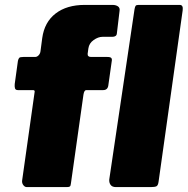

<svg xmlns="http://www.w3.org/2000/svg" viewBox="-20 -762 764 782"><path d="M417 -530Q430 -530 433.5 -525.5Q437 -521 435 -512L421 -413Q418 -395 400 -395H331Q323 -395 320 -377L269 -16Q268 -5 264.5 -2.5Q261 0 252 0H89Q81 0 75 -8Q69 -16 70 -26L121 -387Q123 -395 114 -395H53Q43 -395 41 -402.5Q39 -410 40 -420L53 -514Q55 -523 58.5 -526.5Q62 -530 75 -530H123Q131 -530 137.5 -537Q144 -544 145 -554L152 -607Q161 -672 206.5 -707Q252 -742 325 -742H438Q452 -742 460.5 -736Q469 -730 467 -718L456 -626Q455 -612 437 -612H397Q380 -612 361.5 -599Q343 -586 340 -565L337 -543Q336 -530 351 -530H417ZM626 -23Q624 -7 617.5 -3.5Q611 0 594 0H452Q437 0 430.5 -9Q424 -18 425 -31L528 -725Q530 -736 533 -739Q536 -742 545 -742H712Q727 -742 724 -720Z"/></svg>

Font: Libre Franklin Black
Style: Italic
Weight: 900
Italic angle: -8°
Designer: Pablo Impallari, Rodrigo Fuenzalida, Nhung Nguyen
Foundry: Impallari Type
Version: Version 3.000